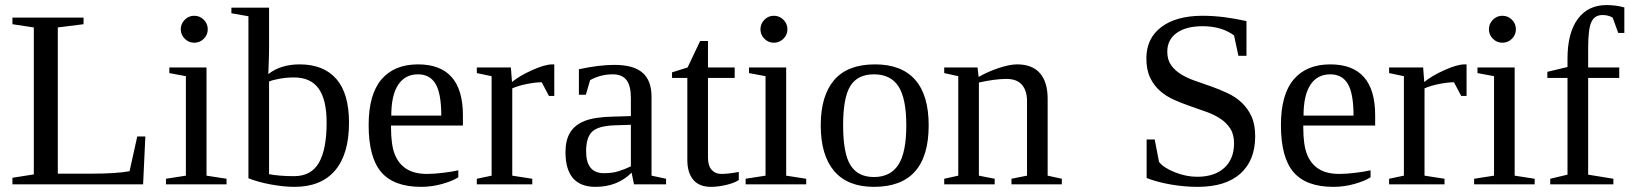

<svg xmlns="http://www.w3.org/2000/svg" viewBox="-20 -724 6399 754"><path d="M308.1 -628.9 207 -616.2V-42H335.9Q439.9 -42 488.8 -51.8L519 -188H550.8L542 0H28.8V-25.9L112.8 -39.1V-616.2L28.8 -628.9V-654.8H308.1Z M795.9 -608.9Q795.9 -587.4 780.3 -571.8Q764.6 -556.2 742.7 -556.2Q721.2 -556.2 705.6 -571.8Q689.9 -587.4 689.9 -608.9Q689.9 -630.9 705.6 -646.5Q721.2 -662.1 742.7 -662.1Q764.6 -662.1 780.3 -646.5Q795.9 -630.9 795.9 -608.9ZM791 -34.2 869.6 -22V0H631.8V-22L710 -34.2V-424.8L645 -437V-459H791Z M1262.7 -242.2Q1262.7 -332 1231.4 -376Q1200.2 -419.9 1134.8 -419.9Q1106 -419.9 1077.6 -414.8Q1049.3 -409.7 1036.6 -403.8V-40Q1077.6 -32.2 1134.8 -32.2Q1202.1 -32.2 1232.4 -85Q1262.7 -137.7 1262.7 -242.2ZM955.6 -660.2 888.7 -671.9V-693.8H1036.6V-529.8Q1036.6 -503.4 1033.7 -433.1Q1082.5 -471.2 1156.7 -471.2Q1250.5 -471.2 1300.5 -414.3Q1350.6 -357.4 1350.6 -242.2Q1350.6 -118.7 1295.7 -54.4Q1240.7 9.8 1136.7 9.8Q1094.7 9.8 1044.2 0.5Q993.7 -8.8 955.6 -23.9Z M1515.6 -231V-222.2Q1515.6 -154.8 1530.5 -117.4Q1545.4 -80.1 1576.4 -60.5Q1607.4 -41 1657.7 -41Q1684.1 -41 1720.2 -45.4Q1756.3 -49.8 1779.8 -55.2V-27.8Q1756.3 -12.7 1716.1 -1.5Q1675.8 9.8 1633.8 9.8Q1526.9 9.8 1477.3 -47.9Q1427.7 -105.5 1427.7 -232.9Q1427.7 -353 1478 -412.1Q1528.3 -471.2 1621.6 -471.2Q1797.9 -471.2 1797.9 -271V-231ZM1621.6 -432.1Q1570.8 -432.1 1543.7 -391.1Q1516.6 -350.1 1516.6 -270H1712.9Q1712.9 -357.4 1690.4 -394.8Q1668 -432.1 1621.6 -432.1Z M2156.7 -471.2V-347.2H2135.7L2107.4 -400.9Q2083 -400.9 2049.6 -394.3Q2016.1 -387.7 1991.7 -377V-34.2L2070.3 -22V0H1852.5V-22L1910.6 -34.2V-424.8L1852.5 -437V-459H1986.3L1990.7 -401.9Q2020 -426.3 2070.1 -448.7Q2120.1 -471.2 2149.4 -471.2Z M2392.6 -469.2Q2467.8 -469.2 2503.2 -438.5Q2538.6 -407.7 2538.6 -344.2V-34.2L2595.7 -22V0H2469.7L2460.4 -45.9Q2404.8 9.8 2318.4 9.8Q2200.7 9.8 2200.7 -127Q2200.7 -172.9 2218.5 -202.9Q2236.3 -232.9 2275.4 -248.8Q2314.5 -264.6 2388.7 -266.1L2457.5 -268.1V-339.8Q2457.5 -387.2 2440.2 -409.7Q2422.9 -432.1 2386.7 -432.1Q2337.9 -432.1 2297.4 -409.2L2280.8 -352.1H2253.4V-452.1Q2332.5 -469.2 2392.6 -469.2ZM2457.5 -233.9 2393.6 -231.9Q2328.1 -229.5 2304.9 -206.5Q2281.7 -183.6 2281.7 -129.9Q2281.7 -43.9 2351.6 -43.9Q2384.8 -43.9 2408.9 -51.5Q2433.1 -59.1 2457.5 -70.8Z M2772.5 9.8Q2725.6 9.8 2702.4 -18.1Q2679.2 -45.9 2679.2 -96.2V-418H2619.1V-439.9L2680.2 -459L2729.5 -563H2760.3V-459H2865.2V-418H2760.3V-105Q2760.3 -73.2 2774.7 -57.1Q2789.1 -41 2812.5 -41Q2840.8 -41 2881.3 -48.8V-17.1Q2864.3 -5.4 2832 2.2Q2799.8 9.8 2772.5 9.8Z M3072.3 -608.9Q3072.3 -587.4 3056.6 -571.8Q3041 -556.2 3019 -556.2Q2997.6 -556.2 2981.9 -571.8Q2966.3 -587.4 2966.3 -608.9Q2966.3 -630.9 2981.9 -646.5Q2997.6 -662.1 3019 -662.1Q3041 -662.1 3056.6 -646.5Q3072.3 -630.9 3072.3 -608.9ZM3067.4 -34.2 3146 -22V0H2908.2V-22L2986.3 -34.2V-424.8L2921.4 -437V-459H3067.4Z M3627 -231.9Q3627 9.8 3412.1 9.8Q3308.6 9.8 3255.9 -52.2Q3203.1 -114.3 3203.1 -231.9Q3203.1 -348.1 3255.9 -409.7Q3308.6 -471.2 3416 -471.2Q3520.5 -471.2 3573.7 -410.9Q3627 -350.6 3627 -231.9ZM3539.1 -231.9Q3539.1 -337.4 3508.3 -384.8Q3477.5 -432.1 3412.1 -432.1Q3348.1 -432.1 3319.6 -386.7Q3291 -341.3 3291 -231.9Q3291 -121.1 3320.1 -75Q3349.1 -28.8 3412.1 -28.8Q3476.6 -28.8 3507.8 -76.7Q3539.1 -124.5 3539.1 -231.9Z M3823.2 -421.9Q3860.8 -443.4 3903.3 -457.3Q3945.8 -471.2 3974.1 -471.2Q4033.7 -471.2 4064 -436.5Q4094.2 -401.9 4094.2 -335.9V-34.2L4149.9 -22V0H3952.1V-22L4013.2 -34.2V-327.1Q4013.2 -367.7 3993.4 -390.9Q3973.6 -414.1 3932.1 -414.1Q3888.2 -414.1 3824.2 -399.9V-34.2L3886.2 -22V0H3688V-22L3743.2 -34.2V-424.8L3688 -437V-459H3818.8Z M4482.9 -176.3H4514.6L4531.7 -87.9Q4549.8 -64.9 4594 -47.4Q4638.2 -29.8 4681.2 -29.8Q4749.5 -29.8 4787.8 -64.7Q4826.2 -99.6 4826.2 -161.1Q4826.2 -196.3 4811.3 -219.2Q4796.4 -242.2 4772.2 -258.1Q4748 -273.9 4717.3 -284.9Q4686.5 -295.9 4654.1 -307.1Q4621.6 -318.4 4590.8 -332Q4560.1 -345.7 4535.9 -366.7Q4511.7 -387.7 4496.8 -418.7Q4481.9 -449.7 4481.9 -495.1Q4481.9 -573.2 4540.5 -617.7Q4599.1 -662.1 4703.1 -662.1Q4782.2 -662.1 4875 -641.1V-504.9H4843.3L4826.2 -585Q4776.4 -621.1 4703.1 -621.1Q4637.7 -621.1 4600.8 -594.5Q4564 -567.9 4564 -521Q4564 -489.3 4578.9 -468.3Q4593.8 -447.3 4617.9 -432.4Q4642.1 -417.5 4673.1 -406.7Q4704.1 -396 4736.6 -384.5Q4769 -373 4800 -358.6Q4831.1 -344.2 4855.2 -322Q4879.4 -299.8 4894.3 -267.8Q4909.2 -235.8 4909.2 -189Q4909.2 -94.2 4851.1 -42.2Q4793 9.8 4683.6 9.8Q4630.9 9.8 4577.6 0.5Q4524.4 -8.8 4482.9 -24.9Z M5098.1 -231V-222.2Q5098.1 -154.8 5113 -117.4Q5127.9 -80.1 5158.9 -60.5Q5189.9 -41 5240.2 -41Q5266.6 -41 5302.7 -45.4Q5338.9 -49.8 5362.3 -55.2V-27.8Q5338.9 -12.7 5298.6 -1.5Q5258.3 9.8 5216.3 9.8Q5109.4 9.8 5059.8 -47.9Q5010.3 -105.5 5010.3 -232.9Q5010.3 -353 5060.5 -412.1Q5110.8 -471.2 5204.1 -471.2Q5380.4 -471.2 5380.4 -271V-231ZM5204.1 -432.1Q5153.3 -432.1 5126.2 -391.1Q5099.1 -350.1 5099.1 -270H5295.4Q5295.4 -357.4 5272.9 -394.8Q5250.5 -432.1 5204.1 -432.1Z M5739.3 -471.2V-347.2H5718.3L5689.9 -400.9Q5665.5 -400.9 5632.1 -394.3Q5598.6 -387.7 5574.2 -377V-34.2L5652.8 -22V0H5435.1V-22L5493.2 -34.2V-424.8L5435.1 -437V-459H5568.8L5573.2 -401.9Q5602.5 -426.3 5652.6 -448.7Q5702.6 -471.2 5731.9 -471.2Z M5933.1 -608.9Q5933.1 -587.4 5917.5 -571.8Q5901.9 -556.2 5879.9 -556.2Q5858.4 -556.2 5842.8 -571.8Q5827.1 -587.4 5827.1 -608.9Q5827.1 -630.9 5842.8 -646.5Q5858.4 -662.1 5879.9 -662.1Q5901.9 -662.1 5917.5 -646.5Q5933.1 -630.9 5933.1 -608.9ZM5928.2 -34.2 6006.8 -22V0H5769V-22L5847.2 -34.2V-424.8L5782.2 -437V-459H5928.2Z M6135.7 -418H6056.6V-441.9L6135.7 -460.9V-493.2Q6135.7 -594.7 6176 -649.4Q6216.3 -704.1 6289.1 -704.1Q6326.7 -704.1 6358.9 -694.8V-594.7H6335L6313 -654.8Q6296.4 -665 6272.9 -665Q6242.2 -665 6229.5 -637.7Q6216.8 -610.4 6216.8 -535.2V-459H6338.9V-418H6216.8V-38.1L6315.9 -22V0H6067.9V-22L6135.7 -38.1Z"/></svg>

Font: Liberation Serif
Style: Regular
Weight: 400
Designer: Steve Matteson
Foundry: Ascender Corporation
Version: Version 2.1.5